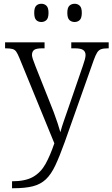

<svg xmlns="http://www.w3.org/2000/svg" viewBox="-20 -761 598 1021"><path d="M44 203Q115 203 156 179.5Q197 156 222 111Q247 66 269 1L83 -453Q74 -475 66.5 -486Q59 -497 46 -500.5Q33 -504 10 -504H7V-536H217V-504H204Q173 -504 161.5 -495.5Q150 -487 150 -468Q150 -455 169 -408L243 -222Q254 -196 265.5 -165Q277 -134 286.5 -105.5Q296 -77 301 -58Q309 -88 320.5 -120.5Q332 -153 345 -191L421 -412Q427 -429 431 -444Q435 -459 435 -468Q435 -486 422.5 -495Q410 -504 378 -504H359V-536H558V-504H554Q531 -504 518 -499.5Q505 -495 496.5 -481.5Q488 -468 478 -440L324 -5Q297 70 274.5 118Q252 166 224 192.5Q196 219 155 229.5Q114 240 50 240H44ZM377 -644Q360 -644 349 -654.5Q338 -665 338 -693Q338 -720 349 -730.5Q360 -741 377 -741Q393 -741 404 -730.5Q415 -720 415 -693Q415 -665 404 -654.5Q393 -644 377 -644ZM200 -644Q183 -644 172.5 -654.5Q162 -665 162 -693Q162 -720 172.5 -730.5Q183 -741 200 -741Q216 -741 227 -730.5Q238 -720 238 -693Q238 -665 227 -654.5Q216 -644 200 -644Z"/></svg>

Font: Noto Serif Malayalam Light
Style: Regular
Weight: 300
Designer: Indian type Foundry, Jelle Bosma, Monotype Design Team
Foundry: Monotype Imaging Inc.
Version: Version 2.104; ttfautohint (v1.8.4.7-5d5b)